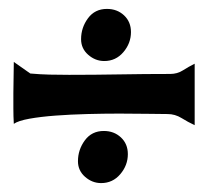

<svg xmlns="http://www.w3.org/2000/svg" viewBox="-20 -528 467 431"><path d="M11 -389 48 -363Q70 -361 91.5 -360.5Q113 -360 135 -360Q192 -360 248.5 -361Q305 -362 362 -362Q378 -362 390.5 -370Q403 -378 417 -385V-247Q402 -254 387.5 -263Q373 -272 356 -272Q340 -272 311.5 -272.5Q283 -273 248 -273Q213 -273 175.5 -272Q138 -271 104.5 -268.5Q71 -266 46 -261.5Q21 -257 11 -250Q10 -267 10 -284.5Q10 -302 10 -319Q10 -336 10.5 -354Q11 -372 11 -389ZM220 -508Q243 -508 258.5 -493.5Q274 -479 274 -456Q274 -431 257 -411Q240 -391 214 -391Q194 -391 178 -405Q162 -419 162 -440Q162 -466 177.5 -487Q193 -508 220 -508ZM213 -234Q236 -234 251.5 -219.5Q267 -205 267 -182Q267 -157 250 -137Q233 -117 207 -117Q187 -117 171 -131Q155 -145 155 -166Q155 -192 170.5 -213Q186 -234 213 -234Z"/></svg>

Font: Teutonic
Style: Regular
Weight: 400
Designer: Peter Wiegel
Foundry: Peter Wiegel
Version: 1.000